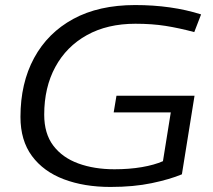

<svg xmlns="http://www.w3.org/2000/svg" viewBox="-20 -730 843 760"><path d="M417 10Q313 10 232.5 -20.5Q152 -51 106.5 -112.5Q61 -174 61 -267Q61 -401 115 -500.5Q169 -600 270 -655Q371 -710 515 -710Q659 -710 776 -673L749 -603Q689 -619 635.5 -627.5Q582 -636 516 -636Q405 -636 324 -591Q243 -546 199 -465Q155 -384 155 -276Q155 -201 191 -153.5Q227 -106 290 -83Q353 -60 433 -60Q492 -60 541.5 -68.5Q591 -77 625 -92L656 -285H430L441 -351H750L700 -40Q652 -20 580.5 -5Q509 10 417 10Z"/></svg>

Font: Georama Extended
Style: Italic
Weight: 400
Width: 7
Italic angle: -9°
Designer: Jean-Baptiste Levee
Foundry: Production Type
Version: Version 1.000